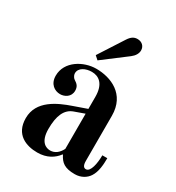

<svg xmlns="http://www.w3.org/2000/svg" viewBox="-174 -818 857 936"><g transform="rotate(30 254.0 -350.0)"><path d="M188 -542 208 -524 340 -624C357 -637 368 -654 368 -672C368 -696 350 -712 326 -712C308 -712 293 -705 277 -680ZM168 -115C168 -189 187 -234 232 -250L288 -270V-72C274 -44 253 -28 227 -28C205 -28 168 -41 168 -115ZM46 -106C46 -13 116 12 178 12C232 12 268 -12 290 -42H292C310 -6 332 12 389 12C425 12 452 -6 466 -28C485 -57 488 -99 488 -135H460C460 -90 450 -36 424 -36C411 -36 404 -47 404 -72V-325C404 -447 306 -486 224 -486C153 -486 69 -439 69 -358C69 -311 101 -290 132 -290C157 -290 188 -306 188 -341C188 -364 178 -375 160 -386C147 -395 144 -409 144 -415C144 -446 179 -462 213 -462C252 -462 288 -438 288 -365V-297L214 -271C142 -246 46 -204 46 -106Z"/></g></svg>

Font: Old Standard
Style: Bold
Weight: 700
Designer: Alexey Kryukov <alexios@thessalonica.org.ru>
Version: Version 2.0.2